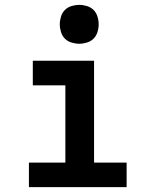

<svg xmlns="http://www.w3.org/2000/svg" viewBox="-20 -770 640 790"><path d="M99 0V-101H249V-419H115V-520H367V-101H501V0ZM306 -590Q290 -590 274 -595Q258 -600 247 -611Q236 -622 231 -638Q226 -654 226 -670Q226 -686 231 -702Q236 -718 247 -729Q258 -740 274 -745Q290 -750 306 -750Q322 -750 338 -745Q354 -740 365 -729Q376 -718 381 -702Q386 -686 386 -670Q386 -654 381 -638Q376 -622 365 -611Q354 -600 338 -595Q322 -590 306 -590Z"/></svg>

Font: Iosevka HT Extended
Style: Bold
Weight: 700
Width: 7
Monospace: yes
Designer: Belleve Invis
Foundry: Belleve Invis
Version: Version 32.3.0; ttfautohint (v1.8.4)